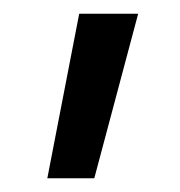

<svg xmlns="http://www.w3.org/2000/svg" viewBox="-20 -720 262 280"><path d="M49 -460 95.5 -700H181.5L117.5 -460Z"/></svg>

Font: Geologica Roman Light
Style: Regular
Weight: 300
Designer: Sindre Bremnes, Frode Helland
Foundry: Monokrom Skriftforlag AS
Version: Version 1.010;gftools[0.9.28]